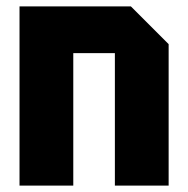

<svg xmlns="http://www.w3.org/2000/svg" viewBox="-20 -580 588 600"><path d="M41 0V-560H389L507 -442V0H339V-414H209V0Z"/></svg>

Font: Tektur SemiCondensed
Style: Bold
Weight: 700
Width: 4
Designer: Adam Jagosz
Foundry: Adam Jagosz
Version: Version 1.005;gftools[0.9.30]